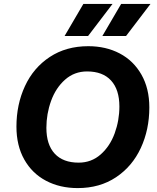

<svg xmlns="http://www.w3.org/2000/svg" viewBox="-20 -950 800 981"><path d="M310 -766 406 -930H555L430 -766ZM503 -766 599 -930H749L624 -766ZM64 -303Q64 -416 107.5 -510Q151 -604 234.5 -659Q318 -714 431 -714Q521 -714 591.5 -677Q662 -640 702.5 -569Q743 -498 743 -401Q743 -288 699.5 -194Q656 -100 573 -44.5Q490 11 377 11Q286 11 215 -26.5Q144 -64 104 -135Q64 -206 64 -303ZM590 -406Q590 -492 547.5 -538.5Q505 -585 425 -585Q360 -585 312.5 -543Q265 -501 241 -434.5Q217 -368 217 -297Q217 -211 259.5 -165Q302 -119 382 -119Q447 -119 494.5 -161Q542 -203 566 -269Q590 -335 590 -406Z"/></svg>

Font: CBA Beacon Sans Extra Bold
Style: Italic
Weight: 800
Italic angle: -13°
Designer: Wei Huang
Foundry: Wei Huang
Version: Version 1.002